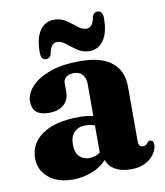

<svg xmlns="http://www.w3.org/2000/svg" viewBox="-78 -731 692 807"><g transform="rotate(-10 268.0 -327.0)"><path d="M27 -103.5Q27 -167.5 82.5 -205.2Q138 -243 240.5 -243Q273.5 -243 299 -236.5V-373Q299 -399 286 -413.8Q273 -428.5 250 -428.5Q229 -428.5 216.8 -418.8Q204.5 -409 204.5 -394V-356Q204.5 -321.5 181.5 -301.8Q158.5 -282 117.5 -282Q47.5 -282 47.5 -343.5Q47.5 -374.5 73.8 -404.2Q100 -434 152.5 -453.8Q205 -473.5 283 -473.5Q375 -473.5 419.5 -436.5Q464 -399.5 464 -335V-99Q464 -75 484 -75Q497 -75 504.5 -88Q509.5 -93.5 515 -93.5Q530.5 -93.5 530.5 -73.5Q530.5 -55.5 517.5 -35.5Q504.5 -15.5 479.2 -2Q454 11.5 417 11.5Q376 11.5 349 -4.2Q322 -20 314.5 -46.5Q289 -18.5 250 -3.5Q211 11.5 168 11.5Q104.5 11.5 65.8 -20.8Q27 -53 27 -103.5ZM193.5 -133Q193.5 -99.5 209.8 -82.5Q226 -65.5 252 -65.5Q277.5 -65.5 299 -80.5V-196.5Q280 -203.5 258 -203.5Q228 -203.5 210.8 -185Q193.5 -166.5 193.5 -133ZM331.5 -508Q303 -508 280.5 -523.5Q258 -539 239.2 -554.2Q220.5 -569.5 202.5 -569.5Q175.5 -569.5 167.5 -523.5Q162 -506.5 145.5 -506.5Q123.5 -506.5 123.5 -538Q123.5 -600 145.8 -632Q168 -664 206.5 -664Q235 -664 257.5 -648.8Q280 -633.5 298.8 -618.2Q317.5 -603 335 -603Q363 -603 370 -649Q376 -666 392.5 -666Q414.5 -666 414.5 -634.5Q414.5 -572.5 392 -540.2Q369.5 -508 331.5 -508Z"/></g></svg>

Font: Fraunces 72pt Soft
Style: Bold
Weight: 700
Version: Version 1.000;[b76b70a41]